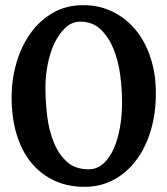

<svg xmlns="http://www.w3.org/2000/svg" viewBox="-20 -712 649 744"><path d="M25 -335Q25 -405 44 -469.5Q63 -534 98.5 -583.5Q134 -633 185.5 -662.5Q237 -692 302 -692Q366 -692 418 -666Q470 -640 507 -594.5Q544 -549 564 -486.5Q584 -424 584 -351Q584 -273 564.5 -207Q545 -141 508.5 -92Q472 -43 421 -15.5Q370 12 307 12Q243 12 191 -12Q139 -36 102 -80.5Q65 -125 45 -189.5Q25 -254 25 -335ZM323 -56Q356 -56 380.5 -78Q405 -100 421 -136.5Q437 -173 445 -219.5Q453 -266 453 -315Q453 -368 445.5 -423.5Q438 -479 419 -524.5Q400 -570 369 -599Q338 -628 291 -628Q259 -628 234 -605Q209 -582 191.5 -545.5Q174 -509 165 -463.5Q156 -418 156 -373Q156 -317 163 -261Q170 -205 189 -159Q208 -113 240 -84.5Q272 -56 323 -56Z"/></svg>

Font: Lusitana
Style: Bold
Weight: 700
Designer: Ana Paula Megda
Foundry: Ana Paula Megda
Version: Version 1.000; ttfautohint (v1.1) -l 8 -r 50 -G 200 -x 14 -D